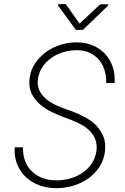

<svg xmlns="http://www.w3.org/2000/svg" viewBox="-20 -933 627 962"><path d="M462.9 -173.8Q456.5 -137.7 437.5 -110.6Q418.5 -83.5 390.6 -65.4Q363.3 -47.4 330.1 -38.3Q296.9 -29.3 262.7 -29.3Q225.1 -29.3 193.8 -40.8Q162.6 -52.2 140.6 -73.7Q118.2 -94.7 106.2 -125.5Q94.2 -156.2 95.2 -194.8H53.7Q50.8 -147.5 65.9 -109.9Q81.1 -72.3 109.4 -45.9Q138.2 -19 177.5 -4.6Q216.8 9.8 262.2 9.8Q304.7 9.8 345.7 -2.2Q386.7 -14.2 420.9 -37.6Q454.1 -61 477.3 -95.5Q500.5 -129.9 505.9 -174.8Q510.7 -216.3 499.3 -245.8Q487.8 -275.4 462.4 -304.2Q440.9 -327.6 400.6 -348.4Q360.4 -369.1 322.3 -381.8Q292.5 -391.6 260.5 -406.2Q228.5 -420.9 206.1 -441.4Q185.5 -460.4 175.3 -484.9Q165 -509.3 170.9 -542Q176.8 -575.7 195.8 -602.1Q214.8 -628.4 242.2 -646Q269 -664.1 301.3 -672.9Q333.5 -681.6 365.7 -681.6Q401.9 -681.6 429.4 -668.5Q457 -655.3 476.1 -633.3Q494.6 -610.8 503.9 -581.1Q513.2 -551.3 512.2 -517.1H554.2Q557.1 -560.5 544.7 -597.7Q532.2 -634.8 507.3 -662.1Q482.4 -689 446.5 -704.8Q410.6 -720.7 366.2 -720.7Q326.2 -721.2 285.9 -709.2Q245.6 -697.3 212.9 -673.8Q179.7 -650.4 156.7 -616.9Q133.8 -583.5 128.4 -541Q123 -498 137.7 -466.1Q152.3 -434.1 179.2 -411.1Q205.6 -387.7 240.2 -371.1Q274.9 -354.5 309.6 -342.3Q341.3 -331.1 373.5 -315.9Q405.8 -300.8 428.7 -278.3Q447.8 -259.8 457.8 -233.6Q467.8 -207.5 462.9 -173.8ZM378.4 -814.5 309.6 -912.6 271.5 -912.1 270.5 -905.3 360.4 -783.2H395.5L521.5 -904.8L522 -911.6H482.4Z"/></svg>

Font: Roboto Mono ExtraLight
Style: Italic
Weight: 250
Italic angle: -10°
Monospace: yes
Designer: Google
Version: Version 3.000